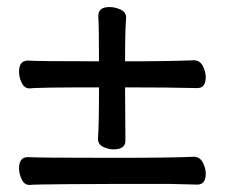

<svg xmlns="http://www.w3.org/2000/svg" viewBox="-20 -527 640 545"><path d="M302 -103Q288 -103 273 -110Q258 -117 258 -134Q261 -166 261 -279Q83 -279 64 -276Q49 -276 41.5 -292Q34 -308 34 -323Q34 -355 59 -355Q89 -353 261 -353Q261 -452 259 -482Q259 -507 291 -507Q306 -507 322 -500Q338 -493 338 -477Q335 -440 335 -353Q467 -353 530 -356Q547 -356 555.5 -340Q564 -324 564 -308Q564 -277 540 -277Q459 -279 335 -279L336 -128Q336 -103 302 -103ZM64 -2Q49 -2 41.5 -18Q34 -34 34 -49Q34 -81 59 -81Q89 -79 301 -79Q467 -79 530 -82Q547 -82 555.5 -66Q564 -50 564 -34Q564 -3 540 -3L459 -5Q83 -5 64 -2Z"/></svg>

Font: LXGW WenKai TC
Style: Bold
Weight: 700
Designer: LXGW / Fontworks Inc.
Foundry: LXGW / Fontworks Inc.
Version: Version 1.330;April 28, 2024